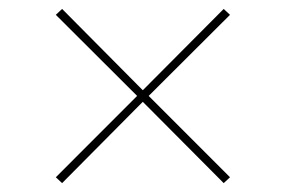

<svg xmlns="http://www.w3.org/2000/svg" viewBox="-20 -520 640 430"><path d="M119.1 -109.9 105 -123 287.1 -305.2 105 -486.8 119.1 -500 299.8 -317.9 481 -500 495.1 -486.8 313 -305.2 495.1 -123 481 -109.9 299.8 -292Z"/></svg>

Font: Anuphan Thin
Style: Regular
Weight: 250
Designer: Mike Abbink, Paul van der Laan, Pieter van Rosmalen, Mint Tantisuwanna
Foundry: Bold Monday; Cadson Demak
Version: Version 3.002;hotconv 1.0.109;makeotfexe 2.5.65596